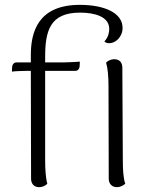

<svg xmlns="http://www.w3.org/2000/svg" viewBox="-20 -761 616 791"><path d="M431 -583C455 -583 485 -608 485 -646C485 -709 408 -741 309 -741C135 -741 107 -627 107 -534V-504H48C39 -504 31 -497 30 -485L29 -466C42 -468 76 -469 89 -469H107L108 -25C108 -3 121 10 141 10C157 10 168 3 175 -4C168 -28 166 -66 166 -103V-469H290C300 -469 307 -476 308 -488L309 -507C299 -506 256 -504 246 -504H166V-525C166 -633 185 -709 310 -709C369 -709 430 -693 430 -642C430 -630 428 -610 410 -590C415 -585 422 -583 431 -583ZM486 -103 484 -482C484 -505 471 -517 451 -517C434 -517 423 -509 417 -503C424 -480 427 -447 427 -405L428 -25C428 -3 442 10 461 10C478 10 489 2 496 -4C488 -28 486 -61 486 -103Z"/></svg>

Font: Arima Koshi Light
Style: Regular
Weight: 300
Designer: Joana Correia and Natanael Gama
Foundry: NDISCOVER
Version: Version 1.019;PS 001.019;hotconv 1.0.88;makeotf.lib2.5.64775